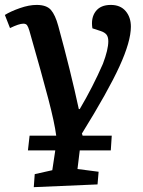

<svg xmlns="http://www.w3.org/2000/svg" viewBox="-38 -545 585 785"><path d="M100.1 220.2 104 167 175.8 150.9 188 69.8H76.2L83 9.8H191.9Q185.1 -43 159.7 -140.1Q134.3 -237.3 82 -419.9Q77.1 -436 72.5 -442.1Q67.9 -448.2 57.1 -448.2Q40 -448.2 2.9 -430.2L-18.1 -483.9Q5.4 -498.5 43 -511.7Q80.6 -524.9 111.8 -524.9Q152.3 -524.9 170.2 -504.4Q188 -483.9 200.2 -439Q251 -253.4 284.2 -99.1H288.1Q341.3 -189 382.8 -284.2Q404.8 -342.3 404.8 -376Q404.8 -394 397.5 -403.3Q390.1 -412.6 374 -418L339.8 -429.2Q333 -471.7 353 -498.3Q373 -524.9 415 -524.9Q454.1 -524.9 475.6 -499.8Q497.1 -474.6 497.1 -436Q497.1 -375.5 450.4 -273.4Q403.8 -171.4 296.9 1L299.8 9.8H418.9L415 69.8H288.1L278.8 146L365.2 157.2L360.8 209Z"/></svg>

Font: Literata Book SemiBold
Style: Italic
Weight: 600
Italic angle: -3°
Designer: Latin by Veronika Burian and Jose Scaglione. Greek by Irene Vlachou. Cyrillic by Vera Evstafieva
Foundry: TypeTogether
Version: Version 1.003;PS 001.003;hotconv 1.0.88;makeotf.lib2.5.64775